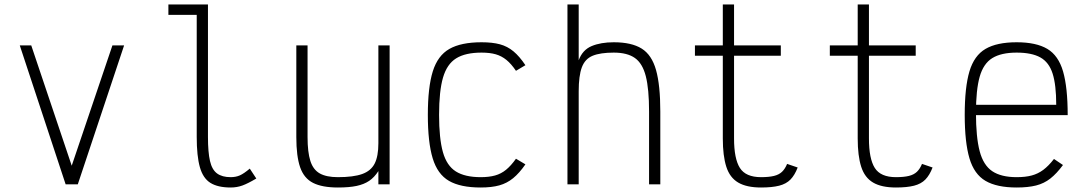

<svg xmlns="http://www.w3.org/2000/svg" viewBox="-20 -820 4840 854"><path d="M272 0 68 -618H119L299 -83L480 -618H532L326 0Z M1006 14Q949 14 916 -6.5Q883 -27 869 -76.5Q855 -126 855 -211V-754H729V-800H905V-211Q905 -143 914 -104Q923 -65 945.5 -48.5Q968 -32 1006 -32Q1029 -32 1047 -40Q1065 -48 1091 -70L1120 -26Q1083 -4 1058.5 5Q1034 14 1006 14Z M1483 14Q1413 14 1372.5 -6.5Q1332 -27 1315 -76Q1298 -125 1298 -210V-618H1348V-210Q1348 -143 1360.5 -104Q1373 -65 1402.5 -48.5Q1432 -32 1483 -32Q1552 -32 1591 -46Q1630 -60 1646.5 -92.5Q1663 -125 1663 -183V-618H1713V0H1663V-59Q1645 -31 1622 -15.5Q1599 0 1566 7Q1533 14 1483 14Z M2118 14Q2028 14 1977 -15.5Q1926 -45 1904.5 -116Q1883 -187 1883 -309Q1883 -432 1905 -502.5Q1927 -573 1979 -602.5Q2031 -632 2122 -632Q2170 -632 2203.5 -623Q2237 -614 2264 -591.5Q2291 -569 2317 -530L2275 -505Q2254 -536 2232.5 -553.5Q2211 -571 2185 -578.5Q2159 -586 2122 -586Q2050 -586 2009 -560.5Q1968 -535 1950.5 -475Q1933 -415 1933 -309Q1933 -204 1950 -143.5Q1967 -83 2007.5 -57.5Q2048 -32 2118 -32Q2155 -32 2182 -39.5Q2209 -47 2231 -65Q2253 -83 2275 -114L2317 -89Q2290 -50 2262.5 -27.5Q2235 -5 2201 4.5Q2167 14 2118 14Z M2504 0V-800H2554V-552Q2571 -598 2611.5 -615Q2652 -632 2710 -632Q2789 -632 2834 -604Q2879 -576 2898 -508.5Q2917 -441 2917 -324V0H2867V-324Q2867 -424 2852.5 -481Q2838 -538 2804 -562Q2770 -586 2710 -586Q2650 -586 2616 -572Q2582 -558 2568 -520.5Q2554 -483 2554 -414V0Z M3365 14Q3301 14 3263.5 -8Q3226 -30 3210.5 -78.5Q3195 -127 3195 -204V-572H3071V-618H3195V-800H3245V-618H3453V-572H3245V-204Q3245 -114 3271 -73Q3297 -32 3365 -32Q3400 -32 3422.5 -37.5Q3445 -43 3458.5 -56Q3472 -69 3481 -91L3528 -75Q3515 -41 3496 -21.5Q3477 -2 3445.5 6Q3414 14 3365 14Z M3965 14Q3901 14 3863.5 -8Q3826 -30 3810.5 -78.5Q3795 -127 3795 -204V-572H3671V-618H3795V-800H3845V-618H4053V-572H3845V-204Q3845 -114 3871 -73Q3897 -32 3965 -32Q4000 -32 4022.5 -37.5Q4045 -43 4058.5 -56Q4072 -69 4081 -91L4128 -75Q4115 -41 4096 -21.5Q4077 -2 4045.5 6Q4014 14 3965 14Z M4502 14Q4414 14 4363.5 -15.5Q4313 -45 4292 -116Q4271 -187 4271 -309Q4271 -432 4292 -502.5Q4313 -573 4363.5 -602.5Q4414 -632 4502 -632Q4589 -632 4638.5 -602.5Q4688 -573 4708.5 -502Q4729 -431 4729 -308H4300V-354H4678Q4678 -442 4662 -492.5Q4646 -543 4607.5 -564.5Q4569 -586 4502 -586Q4433 -586 4393.5 -561.5Q4354 -537 4337.5 -478.5Q4321 -420 4321 -318Q4321 -210 4337.5 -147.5Q4354 -85 4393.5 -58.5Q4433 -32 4502 -32Q4541 -32 4569 -39.5Q4597 -47 4620.5 -64.5Q4644 -82 4668 -113L4708 -86Q4680 -48 4652 -26Q4624 -4 4588.5 5Q4553 14 4502 14Z"/></svg>

Font: Victor Mono Thin
Style: Regular
Weight: 100
Monospace: yes
Designer: Rune Bjørnerås
Version: Version 1.561;gftools[0.9.30]